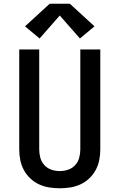

<svg xmlns="http://www.w3.org/2000/svg" viewBox="-20 -1000 640 1028"><path d="M300 8Q271 8 243 3.5Q215 -1 189 -13Q163 -25 142 -45Q121 -65 107.5 -90Q94 -115 88.5 -143.5Q83 -172 83 -200V-735H190V-200Q190 -177 196 -155Q202 -133 217.5 -116Q233 -99 255 -91.5Q277 -84 300 -84Q323 -84 345 -91.5Q367 -99 382.5 -116Q398 -133 404 -155Q410 -177 410 -200V-735H517V-200Q517 -172 511.5 -143.5Q506 -115 492.5 -90Q479 -65 458 -45Q437 -25 411 -13Q385 -1 357 3.5Q329 8 300 8ZM192 -794 114 -859 246 -980H354L486 -859L408 -794L300 -917Z"/></svg>

Font: Zed Mono Semibold Extended
Style: Regular
Weight: 600
Width: 7
Monospace: yes
Designer: Belleve Invis
Foundry: Belleve Invis
Version: Version 1.0.0; ttfautohint (v1.8.4)